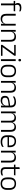

<svg xmlns="http://www.w3.org/2000/svg" viewBox="2792 -3508 728 6352"><g transform="rotate(90 3156.0 -332.0)"><path d="M232 -675.5Q269 -675.5 297.8 -669Q326.5 -662.5 351.5 -652L357.5 -603.5Q331.5 -613 306 -618.8Q280.5 -624.5 249 -624.5Q208.5 -624.5 184.2 -613.8Q160 -603 149.2 -583.5Q138.5 -564 138.5 -536V-533.5Q138.5 -514 143.2 -496.5Q148 -479 153.5 -465L111 -462.5V-470.5Q99 -483.5 89.2 -505Q79.5 -526.5 79.5 -554V-556.5Q79.5 -610.5 116 -643Q152.5 -675.5 232 -675.5ZM156 0H95.5V-449.5H156ZM349 -421H11V-470L119 -469.5L143 -470H354.5Z M437.5 -487.5H498.5V-181.5Q498.5 -138.5 510.2 -106.8Q522 -75 549 -57.8Q576 -40.5 621.5 -40.5Q664 -40.5 694.8 -56.8Q725.5 -73 744.8 -101.2Q764 -129.5 770.5 -164.5L783 -120H769.5Q763 -84.5 742.2 -54.8Q721.5 -25 686.2 -7.2Q651 10.5 600.5 10.5Q542 10.5 506.2 -11.5Q470.5 -33.5 454 -75Q437.5 -116.5 437.5 -175.5ZM767 -487.5H827.5V0H767L770 -120.5L767 -123.5Z M1359 0H1298.5V-306Q1298.5 -349.5 1286.8 -381Q1275 -412.5 1248 -429.5Q1221 -446.5 1175.5 -446.5Q1133.5 -446.5 1102.5 -430.5Q1071.5 -414.5 1052.5 -386.5Q1033.5 -358.5 1026.5 -322.5L1014 -367.5H1027.5Q1034 -403.5 1054.8 -432.8Q1075.5 -462 1110.8 -479.8Q1146 -497.5 1196.5 -497.5Q1255.5 -497.5 1291 -475.5Q1326.5 -453.5 1342.8 -412.2Q1359 -371 1359 -312ZM1030 0H969.5V-487.5H1030L1027 -367L1030 -364Z M1538 -50.5H1825V0H1465V-46L1750 -437H1466V-487.5H1823V-441.5Z M2000 0H1939V-487.5H2000ZM1969.5 -576.5Q1949.5 -576.5 1939.2 -587.5Q1929 -598.5 1929 -619V-622.5Q1929 -642.5 1939.2 -653.5Q1949.5 -664.5 1969.5 -664.5Q1990 -664.5 2000 -653.5Q2010 -642.5 2010 -622.5V-619Q2010 -598.5 2000 -587.5Q1990 -576.5 1969.5 -576.5Z M2329 12Q2228 12 2175.5 -43.8Q2123 -99.5 2123 -204.5V-284Q2123 -388.5 2175.5 -444Q2228 -499.5 2329 -499.5Q2430 -499.5 2482.5 -444Q2535 -388.5 2535 -284V-204.5Q2535 -99.5 2482.5 -43.8Q2430 12 2329 12ZM2329 -38Q2400 -38 2437.2 -80Q2474.5 -122 2474.5 -201V-287.5Q2474.5 -366 2437.2 -408Q2400 -450 2329 -450Q2258 -450 2221 -408Q2184 -366 2184 -287.5V-201Q2184 -122 2221 -80Q2258 -38 2329 -38Z M3046 0H2985.5V-306Q2985.5 -349.5 2973.8 -381Q2962 -412.5 2935 -429.5Q2908 -446.5 2862.5 -446.5Q2820.5 -446.5 2789.5 -430.5Q2758.5 -414.5 2739.5 -386.5Q2720.5 -358.5 2713.5 -322.5L2701 -367.5H2714.5Q2721 -403.5 2741.8 -432.8Q2762.5 -462 2797.8 -479.8Q2833 -497.5 2883.5 -497.5Q2942.5 -497.5 2978 -475.5Q3013.5 -453.5 3029.8 -412.2Q3046 -371 3046 -312ZM2717 0H2656.5V-487.5H2717L2714 -367L2717 -364Z M3533.5 0H3473L3476 -121.5L3473.5 -131V-288.5V-321Q3473.5 -384 3441.8 -415.2Q3410 -446.5 3342 -446.5Q3289 -446.5 3245.5 -430.5Q3202 -414.5 3169 -394L3175 -447.5Q3193 -459 3218.5 -470.8Q3244 -482.5 3277.2 -490.2Q3310.5 -498 3350.5 -498Q3399.5 -498 3434.2 -486Q3469 -474 3491 -451Q3513 -428 3523.2 -395.5Q3533.5 -363 3533.5 -322.5ZM3302 10.5Q3229.5 10.5 3190.8 -24.5Q3152 -59.5 3152 -125V-138Q3152 -202.5 3191.8 -235.2Q3231.5 -268 3320.5 -281L3483.5 -305L3486.5 -259L3328 -236.5Q3266 -227.5 3239 -205.8Q3212 -184 3212 -141.5V-132.5Q3212 -87.5 3239.5 -64Q3267 -40.5 3320 -40.5Q3365.5 -40.5 3397.8 -57Q3430 -73.5 3449.8 -101.2Q3469.5 -129 3476 -163.5L3488 -120.5H3475.5Q3469.5 -86 3449.2 -56Q3429 -26 3392.8 -7.8Q3356.5 10.5 3302 10.5Z M4339.5 0H4279V-307Q4279 -350.5 4268.2 -381.8Q4257.5 -413 4233 -429.8Q4208.5 -446.5 4167 -446.5Q4129 -446.5 4100.2 -430.8Q4071.5 -415 4054 -387.5Q4036.5 -360 4030 -325.5L4018.5 -371H4027Q4033.5 -404.5 4053.2 -433.2Q4073 -462 4106.5 -479.8Q4140 -497.5 4188 -497.5Q4242.5 -497.5 4276 -475.8Q4309.5 -454 4324.5 -412.8Q4339.5 -371.5 4339.5 -313.5ZM3728 0H3667.5V-487.5H3728L3725 -366.5L3728 -363.5ZM4033.5 0H3973.5V-307Q3973.5 -350 3962.8 -381.5Q3952 -413 3927.5 -429.8Q3903 -446.5 3862 -446.5Q3823 -446.5 3794.2 -430.5Q3765.5 -414.5 3748.2 -386.5Q3731 -358.5 3724.5 -322.5L3711 -367.5H3725.5Q3732 -403.5 3751 -432.8Q3770 -462 3803 -479.8Q3836 -497.5 3882.5 -497.5Q3950 -497.5 3985.2 -463Q4020.5 -428.5 4030 -360.5Q4032 -350 4032.8 -338.8Q4033.5 -327.5 4033.5 -316Z M4669 10.5Q4563.5 10.5 4509 -42.5Q4454.5 -95.5 4454.5 -193.5V-288.5Q4454.5 -390.5 4505.2 -445Q4556 -499.5 4653 -499.5Q4718 -499.5 4762 -475Q4806 -450.5 4828.2 -404.5Q4850.5 -358.5 4850.5 -294V-276.5Q4850.5 -262 4849.5 -247.5Q4848.5 -233 4847 -218.5H4791Q4792 -240.5 4792 -260.2Q4792 -280 4792 -296.5Q4792 -345.5 4776.2 -379.8Q4760.5 -414 4729.8 -432Q4699 -450 4653 -450Q4584.5 -450 4549.5 -409.8Q4514.5 -369.5 4514.5 -293.5V-246L4515 -238V-187.5Q4515 -154 4524.8 -127Q4534.5 -100 4554.8 -80.8Q4575 -61.5 4605.8 -51.5Q4636.5 -41.5 4677.5 -41.5Q4725 -41.5 4765.8 -54.8Q4806.5 -68 4842 -91.5L4836 -37Q4805 -15.5 4762.5 -2.5Q4720 10.5 4669 10.5ZM4833.5 -218.5H4486V-265H4833.5Z M5356 0H5295.5V-306Q5295.5 -349.5 5283.8 -381Q5272 -412.5 5245 -429.5Q5218 -446.5 5172.5 -446.5Q5130.5 -446.5 5099.5 -430.5Q5068.5 -414.5 5049.5 -386.5Q5030.5 -358.5 5023.5 -322.5L5011 -367.5H5024.5Q5031 -403.5 5051.8 -432.8Q5072.5 -462 5107.8 -479.8Q5143 -497.5 5193.5 -497.5Q5252.5 -497.5 5288 -475.5Q5323.5 -453.5 5339.8 -412.2Q5356 -371 5356 -312ZM5027 0H4966.5V-487.5H5027L5024 -367L5027 -364Z M5661.5 9.5Q5608 9.5 5574.8 -6.5Q5541.5 -22.5 5526.2 -55.5Q5511 -88.5 5511 -137.5V-455.5H5571V-144.5Q5571 -93 5594.8 -68.2Q5618.5 -43.5 5675 -43.5Q5705 -43.5 5733.2 -50.5Q5761.5 -57.5 5786.5 -70.5L5781 -17.5Q5757.5 -5 5726 2.2Q5694.5 9.5 5661.5 9.5ZM5775.5 -429.5H5427.5V-478.5H5781ZM5569.5 -471.5H5511.5L5511 -611.5L5572.5 -621Z M6056 12Q5955 12 5902.5 -43.8Q5850 -99.5 5850 -204.5V-284Q5850 -388.5 5902.5 -444Q5955 -499.5 6056 -499.5Q6157 -499.5 6209.5 -444Q6262 -388.5 6262 -284V-204.5Q6262 -99.5 6209.5 -43.8Q6157 12 6056 12ZM6056 -38Q6127 -38 6164.2 -80Q6201.5 -122 6201.5 -201V-287.5Q6201.5 -366 6164.2 -408Q6127 -450 6056 -450Q5985 -450 5948 -408Q5911 -366 5911 -287.5V-201Q5911 -122 5948 -80Q5985 -38 6056 -38Z"/></g></svg>

Font: Anek Kannada Medium Light
Style: Regular
Weight: 300
Version: Version 1.003